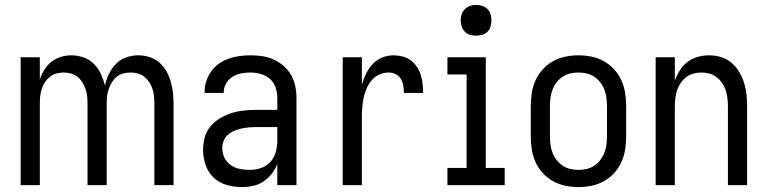

<svg xmlns="http://www.w3.org/2000/svg" viewBox="-20 -753 3123 781"><path d="M64 0V-520H142V-430Q149 -451 160.5 -469.5Q172 -488 189 -501.5Q206 -515 227 -521.5Q248 -528 270 -528Q295 -528 319.5 -519.5Q344 -511 362 -493Q380 -475 390.5 -452Q401 -429 407 -405Q412 -429 423 -452Q434 -475 451.5 -493Q469 -511 493 -519.5Q517 -528 542 -528Q565 -528 587.5 -521Q610 -514 627.5 -499Q645 -484 656.5 -464Q668 -444 674.5 -421.5Q681 -399 683.5 -376.5Q686 -354 686 -331V0H608V-331Q608 -346 606.5 -361Q605 -376 600.5 -390.5Q596 -405 587.5 -418Q579 -431 567.5 -440.5Q556 -450 541 -454Q526 -458 511 -458Q496 -458 481 -454Q466 -450 454.5 -440.5Q443 -431 435 -418Q427 -405 422 -390.5Q417 -376 415.5 -361Q414 -346 414 -331V0H336V-331Q336 -346 334.5 -361Q333 -376 328 -390.5Q323 -405 315 -418Q307 -431 295.5 -440.5Q284 -450 269 -454Q254 -458 239 -458Q224 -458 209 -454Q194 -450 182.5 -440.5Q171 -431 162.5 -418Q154 -405 149.5 -390.5Q145 -376 143.5 -361Q142 -346 142 -331V0Z M964 8Q933 8 902.5 -0.5Q872 -9 849.5 -30Q827 -51 816.5 -81.5Q806 -112 806 -143Q806 -168 812.5 -193Q819 -218 835 -237.5Q851 -257 873 -270.5Q895 -284 919 -292Q943 -300 968 -303Q993 -306 1019 -306H1108V-355Q1108 -376 1101 -397Q1094 -418 1078 -432Q1062 -446 1041 -452Q1020 -458 999 -458Q980 -458 961 -454.5Q942 -451 925.5 -440.5Q909 -430 899.5 -413Q890 -396 890 -377V-375H812V-378Q812 -401 819 -422.5Q826 -444 839 -462.5Q852 -481 870.5 -494Q889 -507 910.5 -514.5Q932 -522 954 -525Q976 -528 999 -528Q1023 -528 1047 -524.5Q1071 -521 1093 -511Q1115 -501 1133.5 -485Q1152 -469 1164 -448Q1176 -427 1181 -403Q1186 -379 1186 -355V0H1108V-86Q1100 -65 1085.5 -46.5Q1071 -28 1052 -15Q1033 -2 1010 3Q987 8 964 8ZM996 -62Q1019 -62 1041.5 -69.5Q1064 -77 1079.5 -94Q1095 -111 1101.5 -134Q1108 -157 1108 -180V-236H1019Q1004 -236 989 -234.5Q974 -233 959.5 -229.5Q945 -226 931 -220Q917 -214 906 -204Q895 -194 889.5 -179.5Q884 -165 884 -150Q884 -130 893 -111.5Q902 -93 918.5 -81.5Q935 -70 955 -66Q975 -62 996 -62Z M1374 0V-520H1452V-408Q1458 -430 1468.5 -452Q1479 -474 1495 -491.5Q1511 -509 1533.5 -518.5Q1556 -528 1580 -528Q1598 -528 1616.5 -523.5Q1635 -519 1650 -508Q1665 -497 1675.5 -481.5Q1686 -466 1691.5 -448.5Q1697 -431 1699 -412.5Q1701 -394 1701 -375H1623Q1623 -390 1620.5 -404.5Q1618 -419 1610.5 -432Q1603 -445 1589.5 -451.5Q1576 -458 1561 -458Q1541 -458 1522.5 -449.5Q1504 -441 1491.5 -426Q1479 -411 1471 -392.5Q1463 -374 1459 -354.5Q1455 -335 1453.5 -315Q1452 -295 1452 -276V0Z M1800 0V-70H1878V-450H1800V-520H1956V-70H2033V0ZM1917 -608Q1904 -608 1892 -611.5Q1880 -615 1871 -624Q1862 -633 1858 -645Q1854 -657 1854 -670Q1854 -683 1858 -695Q1862 -707 1871 -716Q1880 -725 1892 -729Q1904 -733 1917 -733Q1929 -733 1941.5 -729Q1954 -725 1963 -716Q1972 -707 1975.5 -695Q1979 -683 1979 -670Q1979 -657 1975.5 -645Q1972 -633 1963 -624Q1954 -615 1941.5 -611.5Q1929 -608 1917 -608Z M2333 8Q2306 8 2279.5 2.5Q2253 -3 2229.5 -16Q2206 -29 2187.5 -49.5Q2169 -70 2158 -94.5Q2147 -119 2143 -146Q2139 -173 2139 -200V-320Q2139 -347 2143 -374Q2147 -401 2158 -425.5Q2169 -450 2187.5 -470.5Q2206 -491 2229.5 -504Q2253 -517 2279.5 -522.5Q2306 -528 2333 -528Q2360 -528 2386.5 -522.5Q2413 -517 2436.5 -504Q2460 -491 2478.5 -470.5Q2497 -450 2508 -425.5Q2519 -401 2523 -374Q2527 -347 2527 -320V-200Q2527 -173 2523 -146Q2519 -119 2508 -94.5Q2497 -70 2478.5 -49.5Q2460 -29 2436.5 -16Q2413 -3 2386.5 2.5Q2360 8 2333 8ZM2333 -62Q2350 -62 2367 -66Q2384 -70 2398 -79.5Q2412 -89 2422.5 -103Q2433 -117 2439 -133Q2445 -149 2447 -166Q2449 -183 2449 -200V-320Q2449 -337 2447 -354Q2445 -371 2439 -387Q2433 -403 2422.5 -417Q2412 -431 2398 -440.5Q2384 -450 2367 -454Q2350 -458 2333 -458Q2316 -458 2299 -454Q2282 -450 2268 -440.5Q2254 -431 2243.5 -417Q2233 -403 2227 -387Q2221 -371 2219 -354Q2217 -337 2217 -320V-200Q2217 -183 2219 -166Q2221 -149 2227 -133Q2233 -117 2243.5 -103Q2254 -89 2268 -79.5Q2282 -70 2299 -66Q2316 -62 2333 -62Z M2647 0V-520H2725V-425Q2733 -447 2745.5 -467Q2758 -487 2776.5 -501Q2795 -515 2818 -521.5Q2841 -528 2864 -528Q2889 -528 2912.5 -521Q2936 -514 2955 -498Q2974 -482 2986.5 -461Q2999 -440 3006.5 -416.5Q3014 -393 3016.5 -368.5Q3019 -344 3019 -320V0H2941V-320Q2941 -337 2939 -353.5Q2937 -370 2932 -385.5Q2927 -401 2917.5 -415Q2908 -429 2895 -439Q2882 -449 2866 -453.5Q2850 -458 2833 -458Q2816 -458 2800 -453.5Q2784 -449 2771 -439Q2758 -429 2748.5 -415Q2739 -401 2734 -385.5Q2729 -370 2727 -353.5Q2725 -337 2725 -320V0Z"/></svg>

Font: Huly
Style: Regular
Weight: 400
Designer: Belleve Invis
Foundry: Belleve Invis
Version: Version 33.2.5; ttfautohint (v1.8.4)